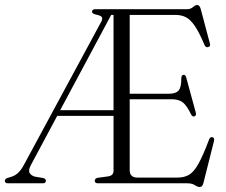

<svg xmlns="http://www.w3.org/2000/svg" viewBox="-36 -737 907 772"><path d="M420.5 -50.5V-271H194L88.5 -74Q77 -52.5 83.2 -41.5Q89.5 -30.5 105.5 -26.5L136.5 -21.5Q148.5 -18.5 148.5 -10.5Q148.5 0 136 0H-4.5Q-16.5 0 -16.5 -10.5Q-16.5 -17.5 -5.5 -21.5L12 -27Q39 -35.5 59 -72L371 -649.5Q378 -663 372.8 -669Q367.5 -675 351 -678Q334 -682 334 -689.5Q334 -700 347 -700H716.5Q730 -700 740 -708.5Q750 -717 756.5 -717Q766.5 -717 771 -701L808 -562Q811.5 -549.5 800.5 -547.5Q790.5 -545 785.5 -558Q764.5 -608 746.8 -633.5Q729 -659 711 -668Q693 -677 670 -677H485.5V-360H642Q671 -360 682.2 -373.2Q693.5 -386.5 693 -422Q693.5 -435 701 -436Q710 -437.5 713 -424.5L751 -285Q754.5 -271.5 745.5 -269Q737.5 -266.5 732 -277.5Q715.5 -312 699.5 -325Q683.5 -338 653.5 -338H485.5V-53.5Q485.5 -23 516 -23H678Q704.5 -23 723.8 -34Q743 -45 761.5 -77.8Q780 -110.5 804.5 -175.5Q808.5 -187 817.5 -185.5Q828 -183.5 824 -168.5L782 -1.5Q778 15 767.5 15Q758.5 15 747.5 7.5Q736.5 0 716.5 0H357.5Q345 0 345 -10.5Q345 -19.5 356.5 -22L400 -28Q420.5 -31.5 420.5 -50.5ZM411 -677 206 -294H420.5V-677Z"/></svg>

Font: Fraunces 144pt S050 Light
Style: Regular
Weight: 300
Version: Version 1.000; ttfautohint (v1.8.3)